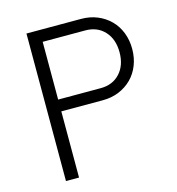

<svg xmlns="http://www.w3.org/2000/svg" viewBox="-105 -790 810 880"><g transform="rotate(-15 300.0 -350.0)"><path d="M100 0H162V-314H359Q401 -314 436 -328.5Q471 -343 496.5 -368.5Q522 -394 536 -429.5Q550 -465 550 -507Q550 -549 536 -584.5Q522 -620 496.5 -645.5Q471 -671 436 -685.5Q401 -700 359 -700H100ZM162 -370V-644H364Q421 -644 455.5 -606.5Q490 -569 490 -507Q490 -445 455.5 -407.5Q421 -370 364 -370Z"/></g></svg>

Font: CommitMonoV143 ExtLt
Style: Regular
Weight: 200
Monospace: yes
Designer: Eigil Nikolajsen
Foundry: Eigil Nikolajsen
Version: Version 1.143